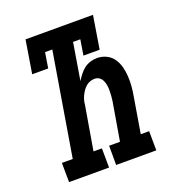

<svg xmlns="http://www.w3.org/2000/svg" viewBox="-133 -841 866 947"><g transform="rotate(-20 300.0 -367.5)"><path d="M278 0H68L67 -101H124L214 -643H176L163 -562H79L107 -735H461L433 -562H348L361 -643H323L291 -449Q301 -465 312.5 -480Q324 -495 338.5 -506Q353 -517 371 -522.5Q389 -528 406 -528Q432 -528 454.5 -517Q477 -506 491 -486Q505 -466 511.5 -441.5Q518 -417 519.5 -391.5Q521 -366 519 -339.5Q517 -313 512 -287L481 -101H525L526 0H315V-101H372L406 -302Q408 -316 409 -329.5Q410 -343 410 -357Q410 -371 408 -384Q406 -397 400.5 -409Q395 -421 384.5 -428.5Q374 -436 360 -436Q349 -436 337 -432Q325 -428 315 -419.5Q305 -411 297.5 -400Q290 -389 284.5 -377.5Q279 -366 276 -354.5Q273 -343 272 -331L233 -101H277Z"/></g></svg>

Font: Iosevka HT Extended
Style: Bold Italic
Weight: 700
Width: 7
Italic angle: -9°
Monospace: yes
Designer: Belleve Invis
Foundry: Belleve Invis
Version: Version 32.3.0; ttfautohint (v1.8.4)